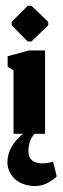

<svg xmlns="http://www.w3.org/2000/svg" viewBox="-20 -455 213 653"><path d="M100 177.7Q124 177.7 144.7 165.7Q165.3 153.7 173 144.7L160.3 94Q158 96.7 145 98.7Q132 100.7 126 100.7Q76.7 100.7 76.7 60Q76.7 45.3 79.5 33.5Q82.3 21.7 88 12.8Q93.7 4 98 -0.8Q102.3 -5.7 109 -12H74.3Q43.3 8 24.3 36.7Q5.3 65.3 5.3 98.7Q5.3 112.7 11.2 126.3Q17 140 28.3 151.7Q39.7 163.3 58.3 170.5Q77 177.7 100 177.7ZM26 0H133.3V-283.3H77.7L6 -263.7V-228L26 -215.7ZM74.3 -314H87L144 -369V-380.7L87 -435.3H74.3L19.7 -380.7V-369Z"/></svg>

Font: Jomhuria
Style: Regular
Weight: 400
Designer: Arabic design by Kourosh Beigpour, Latin design by Eben Sorkin, engineering by Lasse Fister and Khaled Hosney
Version: Version 1.0000